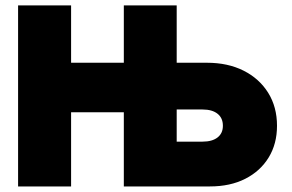

<svg xmlns="http://www.w3.org/2000/svg" viewBox="-20 -670 1050 690"><path d="M45 -650.5H235.5V-444.5H425V-650.5H615V-444.5H723.5Q799 -444.5 855.5 -416Q912 -387.5 943.8 -336.5Q975.5 -285.5 975.5 -218Q975.5 -153 945.5 -104Q915.5 -55 861.5 -27.5Q807.5 0 734.5 0H425V-266.5H235.5V0H45ZM708 -161Q742.5 -161 761.8 -176Q781 -191 781 -218Q781 -246 761.8 -261.2Q742.5 -276.5 708 -276.5H615V-161Z"/></svg>

Font: Overused Grotesk Black
Style: Regular
Weight: 900
Version: Version 0.004